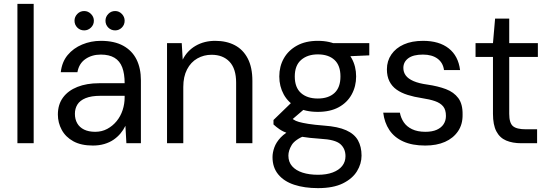

<svg xmlns="http://www.w3.org/2000/svg" viewBox="-20 -740 2841 992"><path d="M70 0V-720H154V0Z M460 12Q399 12 359 -10Q319 -32 299 -69Q279 -106 279 -148Q279 -200 305.5 -236Q332 -272 380 -291Q428 -310 492 -310H624Q624 -359 611.5 -392Q599 -425 571.5 -441.5Q544 -458 501 -458Q455 -458 421.5 -435Q388 -412 380 -367H294Q300 -420 329.5 -455.5Q359 -491 404.5 -510Q450 -529 501 -529Q571 -529 617 -503.5Q663 -478 685.5 -432.5Q708 -387 708 -325V0H633L628 -90Q618 -69 602.5 -50.5Q587 -32 566.5 -18Q546 -4 519 4Q492 12 460 12ZM472 -59Q506 -59 534 -74Q562 -89 582.5 -114Q603 -139 613.5 -171Q624 -203 624 -237V-245H499Q452 -245 422.5 -233Q393 -221 380 -200Q367 -179 367 -152Q367 -124 379 -103Q391 -82 414.5 -70.5Q438 -59 472 -59ZM415 -583Q394 -583 379.5 -597.5Q365 -612 365 -633Q365 -653 379.5 -668Q394 -683 415 -683Q435 -683 450 -668Q465 -653 465 -633Q465 -612 450 -597.5Q435 -583 415 -583ZM575 -583Q554 -583 539.5 -597.5Q525 -612 525 -633Q525 -653 539.5 -668Q554 -683 575 -683Q595 -683 609.5 -668Q624 -653 624 -633Q624 -612 609.5 -597.5Q595 -583 575 -583Z M843 0V-517H919L924 -432Q947 -478 991 -503.5Q1035 -529 1092 -529Q1150 -529 1193 -506.5Q1236 -484 1260 -438Q1284 -392 1284 -322V0H1200V-313Q1200 -385 1166 -421Q1132 -457 1073 -457Q1033 -457 999.5 -438Q966 -419 946.5 -381.5Q927 -344 927 -291V0Z M1623 232Q1553 232 1500 214.5Q1447 197 1417.5 161Q1388 125 1388 72Q1388 48 1397.5 21.5Q1407 -5 1430.5 -30Q1454 -55 1497 -75L1559 -41Q1504 -19 1487 9.5Q1470 38 1470 64Q1470 97 1489.5 119Q1509 141 1543.5 152Q1578 163 1623 163Q1667 163 1699 151Q1731 139 1748 117.5Q1765 96 1765 67Q1765 28 1738.5 4.5Q1712 -19 1636 -23Q1576 -27 1535.5 -34Q1495 -41 1468.5 -50.5Q1442 -60 1424.5 -72Q1407 -84 1393 -97V-120L1492 -216L1568 -190L1463 -100L1476 -137Q1487 -129 1497 -122Q1507 -115 1524.5 -110Q1542 -105 1573 -100Q1604 -95 1655 -91Q1726 -86 1768.5 -67Q1811 -48 1829.5 -15Q1848 18 1848 64Q1848 106 1824.5 144.5Q1801 183 1751.5 207.5Q1702 232 1623 232ZM1622 -162Q1558 -162 1513.5 -186Q1469 -210 1446 -252Q1423 -294 1423 -345Q1423 -397 1446.5 -438.5Q1470 -480 1514.5 -504.5Q1559 -529 1622 -529Q1686 -529 1730 -504.5Q1774 -480 1797 -438.5Q1820 -397 1820 -345Q1820 -294 1797 -252Q1774 -210 1730 -186Q1686 -162 1622 -162ZM1622 -231Q1677 -231 1708 -259.5Q1739 -288 1739 -345Q1739 -402 1708 -430.5Q1677 -459 1622 -459Q1569 -459 1536 -430.5Q1503 -402 1503 -345Q1503 -288 1535 -259.5Q1567 -231 1622 -231ZM1707 -446 1682 -517H1888V-454Z M2177 12Q2110 12 2063.5 -9Q2017 -30 1991.5 -68.5Q1966 -107 1960 -158H2046Q2051 -131 2066 -108.5Q2081 -86 2109 -72.5Q2137 -59 2178 -59Q2213 -59 2236.5 -69.5Q2260 -80 2272 -98.5Q2284 -117 2284 -141Q2284 -173 2269.5 -190.5Q2255 -208 2227.5 -217.5Q2200 -227 2160 -233Q2120 -239 2086.5 -249.5Q2053 -260 2029 -277Q2005 -294 1992 -320Q1979 -346 1979 -382Q1979 -425 2002 -458.5Q2025 -492 2066.5 -510.5Q2108 -529 2166 -529Q2249 -529 2298.5 -490Q2348 -451 2357 -378H2274Q2269 -416 2240.5 -437Q2212 -458 2165 -458Q2115 -458 2089.5 -439Q2064 -420 2064 -389Q2064 -367 2076.5 -350Q2089 -333 2116.5 -321Q2144 -309 2188 -303Q2243 -295 2284 -279.5Q2325 -264 2348 -233Q2371 -202 2370 -148Q2371 -98 2346.5 -62Q2322 -26 2279 -7Q2236 12 2177 12Z M2673 0Q2628 0 2595 -14Q2562 -28 2544.5 -61.5Q2527 -95 2527 -152V-446H2437V-517H2527L2538 -644H2611V-517H2759V-446H2611V-152Q2611 -105 2630 -88.5Q2649 -72 2697 -72H2755V0Z"/></svg>

Font: DM Sans 11pt
Style: Regular
Weight: 400
Version: Version 4.004;gftools[0.9.30]